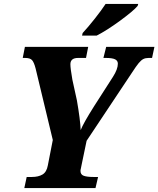

<svg xmlns="http://www.w3.org/2000/svg" viewBox="-20 -951 801 971"><path d="M115 -56H141Q174 -56 195 -68.5Q216 -81 222 -115L247 -243L160 -605Q152 -636 142 -647Q132 -658 107 -658H95L106 -714H426L415 -658H375Q336 -658 336 -626Q336 -605 346 -548L369 -443Q386 -345 388 -293Q401 -327 456 -414L551 -562Q576 -601 576 -629Q576 -644 562 -651Q548 -658 515 -658H503L517 -714H761L749 -658H732Q716 -658 705 -652.5Q694 -647 681.5 -632Q669 -617 647 -583L418 -239L392 -114Q391 -106 389 -99Q387 -92 387 -87Q387 -68 403.5 -62Q420 -56 453 -56H476L463 0H103ZM398 -784Q425 -813 459 -856Q493 -899 514 -931H679L676 -921Q654 -895 587 -846Q520 -797 469 -771H395Z"/></svg>

Font: Noto Serif NarrowExtraBold
Style: Italic
Weight: 800
Width: 4
Italic angle: -12°
Designer: Monotype Design Team
Foundry: Monotype Imaging Inc.
Version: Version 1.001